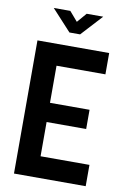

<svg xmlns="http://www.w3.org/2000/svg" viewBox="-96 -937 659 994"><g transform="rotate(10 233.5 -440.0)"><path d="M427 0H50V-700H427V-588H170V-393H378V-292H170V-112H427ZM206 -769 104 -880H191L234 -830L277 -880H364L262 -769Z"/></g></svg>

Font: Kulim Park
Style: Bold
Weight: 700
Designer: Noponies / Dale Sattler
Foundry: Noponies
Version: Version 1.000; ttfautohint (v1.8.3)